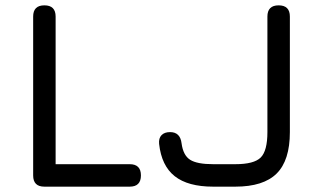

<svg xmlns="http://www.w3.org/2000/svg" viewBox="-20 -698 1198 718"><path d="M146 0Q104 0 104 -42V-636Q104 -678 146 -678Q188 -678 188 -636V-84H465Q507 -84 507 -42Q507 0 465 0ZM777 0Q683 0 633.5 -39Q584 -78 575 -160Q573 -181 584 -192.5Q595 -204 616 -204Q654 -204 659 -162Q665 -117 691 -100.5Q717 -84 777 -84H860Q930 -84 955 -109Q980 -134 980 -204V-636Q980 -678 1022 -678Q1064 -678 1064 -636V-204Q1064 -98 1014.5 -49Q965 0 860 0Z"/></svg>

Font: Jura
Style: Bold
Weight: 700
Designer: Daniel Johnson, Alexei Vanyashin
Foundry: Daniel Johnson
Version: Version 5.103